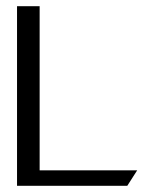

<svg xmlns="http://www.w3.org/2000/svg" viewBox="-20 -600 491 620"><path d="M35 0H391L423 -50H108V-580H35Z"/></svg>

Font: Charger Sport
Style: Df
Weight: 400
Designer: Jasper
Foundry: Cannot Into Space Fonts
Version: Version 1.1